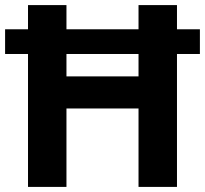

<svg xmlns="http://www.w3.org/2000/svg" viewBox="-20 -785 805 754"><path d="M90 -51H241V-359H524V-51H675V-573H765V-670H675V-765H524V-670H241V-765H90V-670H0V-573H90ZM241 -485V-573H524V-485Z"/></svg>

Font: Noto Sans Tamil UI
Style: Bold
Weight: 700
Designer: Jelle Bosma - Monotype Design Team
Foundry: Monotype Imaging Inc.
Version: Version 2.004